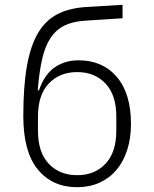

<svg xmlns="http://www.w3.org/2000/svg" viewBox="-20 -767 640 799"><path d="M301 12Q198 12 137.5 -61.5Q77 -135 77 -284Q77 -407 92 -492Q107 -577 138.5 -630Q170 -683 220 -708.5Q270 -734 341 -738L490 -747V-691L336 -681Q284 -678 249 -661Q214 -644 191 -610Q168 -576 155.5 -522Q143 -468 137 -391H142Q165 -457 207.5 -486.5Q250 -516 307 -516Q407 -516 466 -447Q525 -378 525 -251Q525 -191 509 -142Q493 -93 464 -59Q435 -25 393.5 -6.5Q352 12 301 12ZM301 -38Q374 -38 419 -85.5Q464 -133 464 -223V-282Q464 -372 419 -419.5Q374 -467 301 -467Q228 -467 183 -419.5Q138 -372 138 -282V-223Q138 -133 183 -85.5Q228 -38 301 -38Z"/></svg>

Font: IBM Plex Mono Light
Style: Regular
Weight: 300
Monospace: yes
Designer: Mike Abbink, Paul van der Laan, Pieter van Rosmalen
Foundry: Bold Monday
Version: Version 2.3